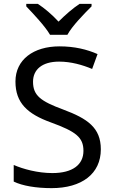

<svg xmlns="http://www.w3.org/2000/svg" viewBox="-20 -964 589 994"><path d="M239 -784H329C353 -829 416 -893 454 -931V-944H392C357 -921 319 -888 283 -852C250 -888 211 -921 176 -944H116V-931C152 -893 213 -829 239 -784ZM502 -191C502 -303 433 -350 307 -397C191 -440 151 -469 151 -541C151 -603 197 -645 286 -645C348 -645 407 -628 457 -607L485 -684C431 -708 366 -724 288 -724C153 -724 60 -655 60 -542C60 -431 122 -374 244 -330C373 -283 412 -253 412 -183C412 -112 357 -68 251 -68C175 -68 99 -89 51 -110V-24C96 -2 167 10 247 10C403 10 502 -64 502 -191Z"/></svg>

Font: Noto Sans Buginese
Style: Regular
Weight: 400
Designer: Monotype Design Team
Foundry: Monotype Imaging Inc.
Version: Version 2.002